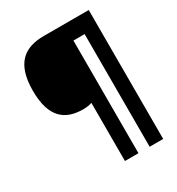

<svg xmlns="http://www.w3.org/2000/svg" viewBox="-206 -889 1055 1144"><g transform="rotate(-30 321.5 -316.5)"><path d="M579 127V-760H270C139 -760 50 -700 50 -509C50 -326 131 -264 255 -264C283 -264 296 -267 316 -273V127H409V-648H486V127Z"/></g></svg>

Font: Noto Sans Gurmukhi Black
Style: Regular
Weight: 900
Designer: Jelle Bosma - Monotype Design Team
Foundry: Monotype Imaging Inc.
Version: Version 2.004